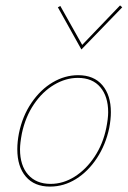

<svg xmlns="http://www.w3.org/2000/svg" viewBox="-20 -687 474 710"><path d="M194 -660 203 -665 284 -521 424 -667 432 -660 281 -504ZM44 -135Q44 -163 50 -194Q63 -258 96.5 -307Q130 -356 175 -382.5Q220 -409 269 -409Q327 -409 358.5 -372Q390 -335 390 -272Q390 -246 384 -214Q371 -152 338.5 -102.5Q306 -53 261 -25Q216 3 165 3Q107 3 75.5 -34Q44 -71 44 -135ZM373 -214Q380 -249 380 -272Q380 -330 351 -364.5Q322 -399 268 -399Q223 -399 180 -373.5Q137 -348 105.5 -301.5Q74 -255 61 -194Q54 -157 54 -135Q54 -75 84 -41Q114 -7 167 -7Q214 -7 256.5 -34Q299 -61 330 -108Q361 -155 373 -214Z"/></svg>

Font: Ysabeau Infant Hairline
Style: Italic
Weight: 100
Italic angle: -12°
Designer: Christian Thalmann (Catharsis Fonts)
Version: Version 0.003